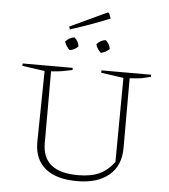

<svg xmlns="http://www.w3.org/2000/svg" viewBox="-55 -837 788 893"><g transform="rotate(5 339.0 -390.0)"><path d="M338 7Q241 7 189.5 -35Q138 -77 138 -157L143 -490L38 -505V-516H272V-506Q255 -502 230 -497.5Q205 -493 173 -491V-156Q173 -21 339 -21Q400 -21 439 -39Q478 -57 508 -97L511 -490L406 -505V-516H638V-506Q622 -502 602 -497.5Q582 -493 540 -491V-165Q540 -83 486.5 -38Q433 7 338 7ZM243 -693 239 -706 412 -787 418 -785 428 -760Q382 -741 336 -724.5Q290 -708 243 -693ZM250 -597Q242 -605 235.5 -615Q229 -625 226 -635Q244 -655 268 -658Q287 -642 290 -618Q274 -600 250 -597ZM396 -597Q378 -613 372 -635Q389 -655 414 -658Q433 -641 436 -618Q429 -611 418 -605Q407 -599 396 -597Z"/></g></svg>

Font: Piazzolla SC Thin
Style: Regular
Weight: 100
Designer: Juan Pablo del Peral
Foundry: Huerta Tipografica
Version: Version 1.330